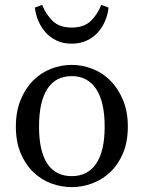

<svg xmlns="http://www.w3.org/2000/svg" viewBox="-20 -754 589 787"><path d="M274 13Q230 13 189 -2.5Q148 -18 116 -49Q84 -80 64.5 -126.5Q45 -173 45 -235Q45 -297 64.5 -344.5Q84 -392 116 -424Q148 -456 189 -472Q230 -488 274 -488Q317 -488 358.5 -472Q400 -456 432 -424Q464 -392 484 -344.5Q504 -297 504 -235Q504 -173 484.5 -126.5Q465 -80 432.5 -49Q400 -18 358.5 -2.5Q317 13 274 13ZM274 -32Q339 -32 374 -83Q409 -134 409 -235Q409 -337 374 -389.5Q339 -442 274 -442Q208 -442 174 -389.5Q140 -337 140 -235Q140 -134 174 -83Q208 -32 274 -32ZM123 -723 153 -734Q168 -695 196 -668Q224 -641 274 -641Q324 -641 352 -668Q380 -695 395 -734L425 -723Q422 -694 410.5 -667.5Q399 -641 380.5 -620.5Q362 -600 335 -587.5Q308 -575 274 -575Q239 -575 212.5 -587.5Q186 -600 167.5 -620.5Q149 -641 137.5 -667.5Q126 -694 123 -723Z"/></svg>

Font: Source Serif Pro
Style: Regular
Weight: 400
Designer: Frank Grießhammer
Foundry: Adobe Systems Incorporated
Version: Version 2.000;PS 1.000;hotconv 16.6.51;makeotf.lib2.5.65220